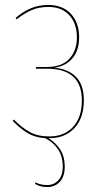

<svg xmlns="http://www.w3.org/2000/svg" viewBox="-20 -548 415 774"><path d="M179 9H175Q204 26 222.5 54.5Q241 83 241 124Q241 163 221.5 184.5Q202 206 171 206Q141 206 121 193L123 187Q143 198 170 198Q197 198 215 179Q233 160 233 124Q233 81 213 52.5Q193 24 162 9Q120 6 90.5 -12Q61 -30 31 -61L36 -66Q67 -34 99.5 -16Q132 2 179 2Q239 2 274.5 -36.5Q310 -75 310 -143Q310 -271 170 -271H124L126 -278H169Q229 -278 259.5 -311Q290 -344 290 -398Q290 -453 259.5 -486.5Q229 -520 175 -520Q137 -520 108 -507.5Q79 -495 47 -470L43 -476Q74 -502 105.5 -515Q137 -528 175 -528Q233 -528 266 -492Q299 -456 299 -398Q299 -345 272 -313Q245 -281 198 -275Q253 -271 285.5 -239Q318 -207 318 -143Q318 -73 280.5 -32Q243 9 179 9Z"/></svg>

Font: Fira Sans Compressed Eight
Style: Regular
Weight: 100
Width: 1
Designer: bBox Type GmbH & Carrois Corporate GbR & Edenspiekermann AG
Foundry: bBox Type GmbH & Carrois Corporate GbR & Edenspiekermann AG
Version: Version 4.301